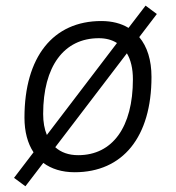

<svg xmlns="http://www.w3.org/2000/svg" viewBox="-20 -602 626 682"><path d="M70.3 59.6 133.8 -23.4C162.6 -2 200.2 9.8 245.1 9.8C416.5 9.8 518.1 -115.7 518.1 -328.6C518.1 -388.7 502.9 -436.5 474.6 -470.2L537.1 -552.2L497.1 -582L436.5 -502.9C410.2 -519 377.4 -527.3 339.8 -527.3C168.5 -527.3 66.9 -399.9 66.9 -184.1C66.9 -134.3 78.1 -92.8 99.1 -61L29.8 29.8ZM257.8 -50.8C224.1 -50.8 196.8 -60.5 176.3 -79.1L430.7 -412.6C444.8 -389.2 452.1 -357.9 452.1 -320.3C452.1 -150.9 379.9 -50.8 257.8 -50.8ZM146.5 -122.6C137.7 -143.6 133.3 -168.5 133.3 -197.3C133.3 -366.2 207 -466.3 331.1 -466.3C356.4 -466.3 377.9 -460.4 395.5 -449.2Z"/></svg>

Font: Cascadia Mono NF Light
Style: Italic
Weight: 300
Italic angle: -10°
Monospace: yes
Designer: Aaron Bell
Foundry: Saja Typeworks
Version: Version 2404.023